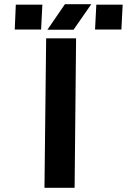

<svg xmlns="http://www.w3.org/2000/svg" viewBox="-20 -891 652 911"><path d="M334 0H191L199 -709H341ZM288 -871H413L329 -750H205ZM55 -869H181L175 -751H50ZM437 -869H562L556 -751H431Z"/></svg>

Font: Covid19
Style: Regular
Weight: 400
Designer: Peter Wiegel
Foundry: (c) CAT - Ing. Peter Wiegel.  for Rudolf Maass + Partner GmbH
Version: Version 001.000